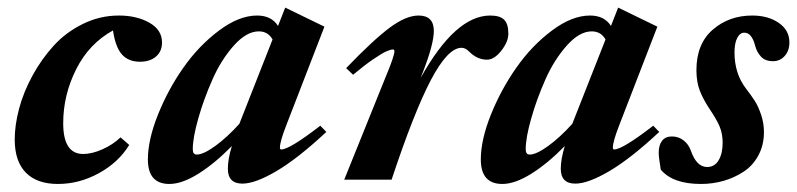

<svg xmlns="http://www.w3.org/2000/svg" viewBox="-20 -465 2063 497"><path d="M129.9 11.2Q75.7 11.2 46.9 -18.1Q18.1 -47.4 18.1 -104Q18.1 -141.1 29.5 -184.1Q41 -227.1 64.2 -269.5Q87.4 -312 118.9 -346.7Q150.4 -381.3 194.6 -403.1Q238.8 -424.8 287.6 -424.8Q334 -424.8 366.7 -406.2Q399.4 -387.7 399.4 -355Q399.4 -332 383.8 -318.6Q368.2 -305.2 342.3 -305.2Q312.5 -305.2 295.7 -324Q278.8 -342.8 272.5 -386.2Q210.4 -352.1 177 -285.4Q143.6 -218.8 143.6 -146Q143.6 -66.4 195.3 -66.4Q217.8 -66.4 244.9 -78.4Q272 -90.3 292 -109.4L314.5 -89.8Q286.6 -44.4 235.8 -16.6Q185.1 11.2 129.9 11.2Z M418.5 11.2Q362.8 11.2 362.8 -52.2Q362.8 -103 388.9 -168.2Q415 -233.4 454.8 -290Q494.6 -346.7 546.6 -385.7Q598.6 -424.8 645.5 -424.8Q682.6 -424.8 699.7 -397.9L718.3 -445.3L819.8 -396L721.2 -141.1Q704.6 -98.6 704.6 -83Q704.6 -78.1 708 -78.1Q729.5 -78.1 809.1 -139.6L824.7 -123.5Q751 -54.7 695.8 -22.2Q640.6 10.3 607.4 10.3Q569.8 10.3 569.8 -28.3Q569.8 -52.7 580.1 -86.9Q536.1 -42 493.7 -15.4Q451.2 11.2 418.5 11.2ZM479 -78.6Q479 -64.9 489.3 -64.9Q506.3 -64.9 536.9 -86.9Q567.4 -108.9 599.6 -144.5L685.5 -362.8Q673.8 -383.8 649.9 -383.8Q618.2 -383.8 585.4 -347.2Q552.7 -310.5 530.3 -260Q507.8 -209.5 493.4 -158.9Q479 -108.4 479 -78.6Z M871.1 0 978 -265.1Q1001 -319.8 1001 -332.5Q1001 -336.9 997.1 -336.9Q991.2 -336.9 980 -332Q968.8 -327.1 945.6 -311.3Q922.4 -295.4 894 -271.5L876 -288.6Q945.3 -360.8 988 -392.8Q1030.8 -424.8 1063.5 -424.8Q1103 -424.8 1103 -384.8Q1103 -351.1 1074.7 -278.3L1068.8 -263.2Q1158.7 -424.8 1249 -424.8Q1273.9 -424.8 1284.9 -414.1Q1295.9 -403.3 1295.9 -377.9Q1295.9 -356.9 1277.6 -333.7Q1259.3 -310.5 1240.7 -310.5Q1215.3 -310.5 1194.8 -331.1Q1185.1 -341.3 1174.8 -341.3Q1139.2 -341.3 1095.2 -257.6Q1051.3 -173.8 993.7 0Z M1280.3 11.2Q1224.6 11.2 1224.6 -52.2Q1224.6 -103 1250.7 -168.2Q1276.9 -233.4 1316.7 -290Q1356.4 -346.7 1408.4 -385.7Q1460.4 -424.8 1507.3 -424.8Q1544.4 -424.8 1561.5 -397.9L1580.1 -445.3L1681.6 -396L1583 -141.1Q1566.4 -98.6 1566.4 -83Q1566.4 -78.1 1569.8 -78.1Q1591.3 -78.1 1670.9 -139.6L1686.5 -123.5Q1612.8 -54.7 1557.6 -22.2Q1502.4 10.3 1469.2 10.3Q1431.6 10.3 1431.6 -28.3Q1431.6 -52.7 1441.9 -86.9Q1397.9 -42 1355.5 -15.4Q1313 11.2 1280.3 11.2ZM1340.8 -78.6Q1340.8 -64.9 1351.1 -64.9Q1368.2 -64.9 1398.7 -86.9Q1429.2 -108.9 1461.4 -144.5L1547.4 -362.8Q1535.6 -383.8 1511.7 -383.8Q1480 -383.8 1447.3 -347.2Q1414.6 -310.5 1392.1 -260Q1369.6 -209.5 1355.2 -158.9Q1340.8 -108.4 1340.8 -78.6Z M1794.4 11.2Q1721.7 11.2 1690.4 -25.9Q1685.1 -58.1 1685.1 -69.8Q1685.1 -89.4 1693.8 -100.6Q1702.6 -111.8 1719.2 -111.8Q1736.3 -111.8 1749.5 -101.6Q1762.7 -91.3 1768.6 -74.2Q1783.2 -32.7 1810.5 -32.7Q1829.6 -32.7 1840.1 -50Q1850.6 -67.4 1850.6 -95.2Q1850.6 -118.7 1843 -137Q1835.4 -155.3 1818.8 -179.7Q1800.8 -206.5 1791.7 -229.7Q1782.7 -252.9 1782.7 -283.2Q1782.7 -351.6 1825 -388.2Q1867.2 -424.8 1927.2 -424.8Q1968.3 -424.8 1995.8 -405.8Q2023.4 -386.7 2023.4 -355.5Q2023.4 -333.5 2011.2 -320.1Q1999 -306.6 1981 -306.6Q1960.4 -306.6 1949.5 -318.8Q1938.5 -331.1 1934.6 -347.2Q1925.8 -380.4 1906.7 -380.4Q1895.5 -380.4 1888.4 -366.9Q1881.3 -353.5 1881.3 -329.1Q1881.3 -274.9 1910.6 -236.3Q1926.3 -215.8 1934.3 -203.1Q1942.4 -190.4 1950 -168.5Q1957.5 -146.5 1957.5 -123Q1957.5 -89.4 1943.1 -62.7Q1928.7 -36.1 1904.8 -20.5Q1880.9 -4.9 1852.8 3.2Q1824.7 11.2 1794.4 11.2Z"/></svg>

Font: Elstob 18pt ExtraBold
Style: Italic
Weight: 800
Italic angle: -20°
Designer: Peter S. Baker
Version: Version 1.015